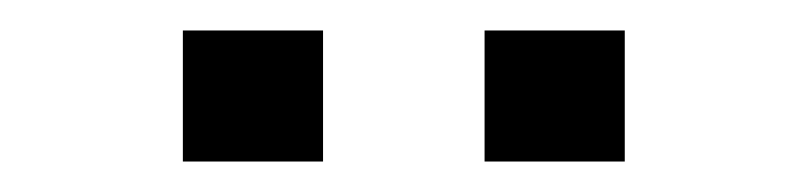

<svg xmlns="http://www.w3.org/2000/svg" viewBox="-20 -697 531 126"><path d="M100 -677H192V-591H100ZM298 -677H390V-591H298Z"/></svg>

Font: Cabin SemiBold
Style: Regular
Weight: 600
Designer: Pablo Impallari
Foundry: Pablo Impallari. http://www.impallari.com Igino Marini. http://www.ikern.com
Version: Version 2.200